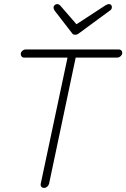

<svg xmlns="http://www.w3.org/2000/svg" viewBox="-20 -918 621 944"><path d="M350.1 -747.1Q338.9 -747.1 335 -753.9L249 -865.2Q243.2 -874 243.2 -880.9Q243.2 -887.7 248.5 -892.8Q253.9 -897.9 262.2 -897.9Q269 -897.9 275.9 -891.1L356 -798.8L499 -892.1Q509.3 -897.9 515.1 -897.9Q523.4 -897.9 527.3 -892.3Q531.2 -886.7 529.8 -879.9Q528.3 -870.1 519 -865.2L365.2 -752Q358.9 -747.1 350.1 -747.1ZM196.8 5.9Q188 5.9 183.3 0.2Q178.7 -5.4 180.2 -14.2L312 -634.8H97.2Q91.3 -634.8 86.7 -639.9Q82 -645 82 -651.9Q82 -661.1 89.6 -668Q97.2 -674.8 106.9 -674.8H564.9Q571.8 -674.8 576.4 -670.2Q581.1 -665.5 581.1 -658.2Q581.1 -649.4 573.2 -642.1Q565.4 -634.8 555.2 -634.8H352.1L221.2 -14.2Q218.8 -5.9 211.9 0Q205.1 5.9 196.8 5.9Z"/></svg>

Font: Comic Neue Light
Style: Italic
Weight: 300
Italic angle: -12°
Designer: Craig Rozynski
Foundry: Craig Rozynski
Version: Version 2.003;hotconv 1.0.109;makeotfexe 2.5.65596